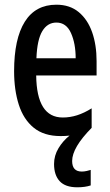

<svg xmlns="http://www.w3.org/2000/svg" viewBox="-20 -569 468 817"><path d="M287 116Q287 161 328 161Q338 161 349 158.5Q360 156 366 154V220Q342 228 309 228Q258 228 234 202Q210 176 210 129Q210 93 229 61.5Q248 30 276 8Q258 10 238 10Q167 10 123.5 -25.5Q80 -61 60 -123.5Q40 -186 40 -266Q40 -404 85.5 -476.5Q131 -549 220 -549Q277 -549 315 -517.5Q353 -486 372 -432Q391 -378 391 -309V-248H134Q136 -69 247 -69Q278 -69 308 -78.5Q338 -88 370 -108V-25Q287 59 287 116ZM220 -473Q182 -473 160 -436.5Q138 -400 135 -321H302Q302 -384 282 -428.5Q262 -473 220 -473Z"/></svg>

Font: Noto Sans Kannada ExtraCondensed Medium
Style: Regular
Weight: 500
Width: 2
Designer: Jelle Bosma - Monotype Design Team
Foundry: Monotype Imaging Inc.
Version: Version 2.005; ttfautohint (v1.8.4.7-5d5b)